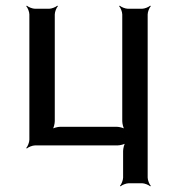

<svg xmlns="http://www.w3.org/2000/svg" viewBox="-20 -515 627 680"><path d="M503 114V-464C503 -473 509 -488 514 -493L512 -495C507 -490 492 -484 483 -484H433C424 -484 409 -490 404 -495L402 -493C407 -488 413 -473 413 -464V-86C413 -77 417 -60 422 -55L424 -57C419 -62 402 -66 393 -66H194C185 -66 168 -62 163 -57L165 -55C170 -60 174 -77 174 -86V-464C174 -473 180 -488 185 -493L183 -495C178 -490 163 -484 154 -484H104C95 -484 80 -490 75 -495L73 -493C78 -488 84 -473 84 -464V-20C84 -11 78 4 73 9L75 11C80 6 95 0 104 0H396C405 0 422 -4 427 -9L425 -11C420 -6 416 11 416 20V114C416 123 410 138 405 143L407 145C412 140 427 134 436 134H483C492 134 507 140 512 145L514 143C509 138 503 123 503 114Z"/></svg>

Font: Gamestation Storm
Style: Regular
Weight: 400
Designer: Jonas Hecksher
Foundry: Jonas Hecksher, Playtypeª, e-types AS
Version: Version 1.003